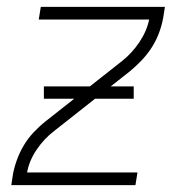

<svg xmlns="http://www.w3.org/2000/svg" viewBox="-20 -540 540 560"><path d="M13 0 18 -33Q22 -54 30 -75.5Q38 -97 50 -117Q62 -137 78.5 -154.5Q95 -172 114 -187L336 -362Q365 -385 386.5 -417Q408 -449 415 -483H93L99 -520H461L456 -488Q452 -466 444 -444.5Q436 -423 423.5 -403Q411 -383 394.5 -365.5Q378 -348 360 -333L138 -158Q108 -135 86.5 -103Q65 -71 59 -37H381L375 0ZM108 -252V-288H370V-252Z"/></svg>

Font: Iosevka Term Curly XLt Obl
Style: Regular
Weight: 200
Italic angle: -9°
Designer: Belleve Invis
Foundry: Belleve Invis
Version: Version 32.3.0